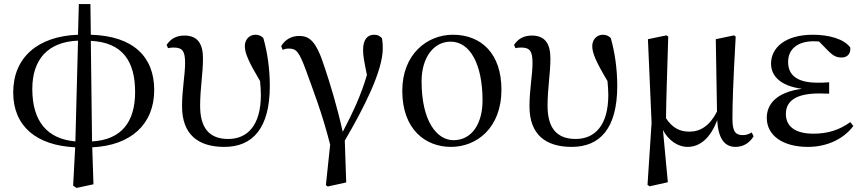

<svg xmlns="http://www.w3.org/2000/svg" viewBox="-20 -708 4255 945"><path d="M351 -12C213 -24 139 -110 139 -270C139 -417 217 -502 364 -508ZM340 206 357 217 440 199 434 17C625 8 739 -97 739 -265C739 -427 638 -531 427 -537L425 -688H368L364 -537C166 -530 45 -425 45 -253C45 -86 160 8 350 17ZM427 -507C584 -499 645 -406 645 -255C645 -108 578 -20 433 -12Z M1084 15C1223 15 1308 -76 1308 -285C1308 -373 1295 -455 1276 -521C1266 -531 1254 -537 1237 -537C1208 -537 1185 -514 1185 -481C1185 -447 1203 -405 1260 -309C1262 -285 1264 -263 1264 -241C1264 -91 1198 -24 1103 -24C1007 -24 965 -82 965 -187C965 -274 979 -344 979 -421C979 -492 953 -533 888 -533C848 -533 820 -517 800 -487L807 -471C815 -473 825 -474 835 -474C878 -474 891 -456 891 -398C891 -340 876 -267 876 -185C876 -46 955 15 1084 15Z M1584 203 1593 210 1684 190 1677 -16C1769 -173 1864 -358 1864 -470C1864 -490 1863 -503 1860 -520C1849 -531 1840 -537 1821 -537C1787 -537 1767 -511 1767 -462C1767 -433 1772 -408 1786 -339C1757 -240 1720 -161 1667 -59C1637 -193 1603 -301 1577 -379C1536 -507 1503 -531 1452 -531C1414 -531 1383 -513 1364 -481L1371 -463C1381 -467 1391 -469 1401 -469C1439 -469 1452 -454 1487 -359C1518 -272 1565 -154 1605 4Z M2200 15C2325 15 2448 -77 2448 -267C2448 -444 2349 -537 2209 -537C2083 -537 1960 -442 1960 -261C1960 -72 2073 15 2200 15ZM2212 -18C2131 -18 2055 -110 2055 -308C2055 -424 2114 -503 2198 -503C2293 -503 2355 -393 2355 -213C2355 -102 2304 -18 2212 -18Z M2794 15C2933 15 3018 -76 3018 -285C3018 -373 3005 -455 2986 -521C2976 -531 2964 -537 2947 -537C2918 -537 2895 -514 2895 -481C2895 -447 2913 -405 2970 -309C2972 -285 2974 -263 2974 -241C2974 -91 2908 -24 2813 -24C2717 -24 2675 -82 2675 -187C2675 -274 2689 -344 2689 -421C2689 -492 2663 -533 2598 -533C2558 -533 2530 -517 2510 -487L2517 -471C2525 -473 2535 -474 2545 -474C2588 -474 2601 -456 2601 -398C2601 -340 2586 -267 2586 -185C2586 -46 2665 15 2794 15Z M3364 15C3429 15 3478 -33 3510 -116C3515 -28 3545 15 3600 15C3641 15 3671 -7 3689 -37L3680 -56C3667 -49 3655 -43 3636 -43C3602 -43 3585 -58 3585 -122C3585 -200 3588 -295 3601 -528L3593 -534L3503 -515L3509 -159C3474 -90 3428 -60 3373 -60C3328 -60 3290 -77 3258 -126C3259 -224 3263 -323 3269 -528L3260 -534L3169 -515L3187 -104L3167 202L3177 209L3267 189L3243 -68C3270 -17 3316 15 3364 15Z M3956 15C4056 15 4136 -28 4180 -88L4165 -107C4113 -69 4055 -50 3984 -50C3892 -50 3848 -87 3848 -147C3848 -203 3886 -248 4012 -248C4023 -248 4034 -248 4061 -247V-303C4037 -301 4021 -301 4004 -301C3898 -301 3859 -342 3859 -403C3859 -465 3904 -505 3986 -505L4011 -504L4055 -459C4084 -430 4099 -425 4124 -425C4150 -425 4168 -444 4165 -474C4134 -517 4058 -537 3981 -537C3842 -537 3775 -471 3775 -395C3775 -334 3821 -285 3927 -271C3802 -254 3754 -196 3754 -128C3754 -39 3836 15 3956 15Z"/></svg>

Font: Source Han Serif CN Medium
Style: Regular
Weight: 500
Designer: Ryoko NISHIZUKA 西塚涼子 (kana & ideographs); Frank Grießhammer (Latin, Greek & Cyrillic); Wenlong ZHANG 张文龙 (bopomofo); San
Foundry: Adobe
Version: Version 2.002;hotconv 1.1.0;makeotfexe 2.6.0